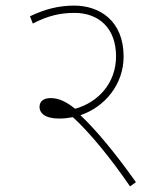

<svg xmlns="http://www.w3.org/2000/svg" viewBox="-20 -652 591 685"><path d="M465 -2C394 -102 327 -184 267 -241C356 -271 421 -353 421 -450C421 -580 333 -632 245 -632C188 -632 140 -619 87 -594L97 -568C153 -597 197 -606 246 -606C331 -606 394 -553 394 -451C394 -356 331 -287 248 -264C218 -288 191 -302 161 -302C138 -302 121 -293 121 -270C121 -250 139 -229 191 -229C208 -229 224 -231 240 -234C298 -181 372 -92 444 13Z"/></svg>

Font: Noto Sans Devanagari UI Thin
Style: Regular
Weight: 100
Designer: Jelle Bosma - Monotype Design Team
Foundry: Monotype Imaging Inc.
Version: Version 2.004